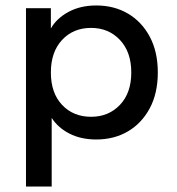

<svg xmlns="http://www.w3.org/2000/svg" viewBox="-20 -500 646 702"><path d="M75 182V-470H166V-396Q187 -433 230.5 -456.5Q274 -480 332 -480Q397 -480 447.5 -450.5Q498 -421 527.5 -366Q557 -311 557 -235Q557 -159 527.5 -104Q498 -49 447.5 -19.5Q397 10 332 10Q276 10 234 -11.5Q192 -33 169 -69V182ZM313 -73Q377 -73 418.5 -116.5Q460 -160 460 -235Q460 -310 418.5 -354Q377 -398 313 -398Q248 -398 207 -354Q166 -310 166 -235Q166 -160 207 -116.5Q248 -73 313 -73Z"/></svg>

Font: Gantari Medium
Style: Regular
Weight: 500
Designer: Anugrah Pasau
Foundry: Lafontype
Version: Version 1.000; ttfautohint (v1.8.4.7-5d5b)